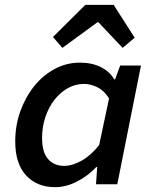

<svg xmlns="http://www.w3.org/2000/svg" viewBox="-20 -762 640 794"><path d="M208 12Q133 12 88 -36.5Q43 -85 43 -177Q43 -244 64.5 -303Q86 -362 122.5 -407Q159 -452 207.5 -477.5Q256 -503 310 -503Q360 -503 397 -484.5Q434 -466 452 -434H456L477 -491H563L465 0H377L382 -71H378Q342 -33 297 -10.5Q252 12 208 12ZM245 -76Q279 -76 317.5 -97.5Q356 -119 390 -162L431 -355Q411 -387 383 -401Q355 -415 327 -415Q292 -415 260.5 -397.5Q229 -380 205 -349Q181 -318 167.5 -277.5Q154 -237 154 -192Q154 -132 179 -104Q204 -76 245 -76ZM238 -564 199 -609 333 -742H450L537 -606L487 -564L387 -670H383Z"/></svg>

Font: Source Code Pro SemiBold
Style: Italic
Weight: 600
Italic angle: -11°
Monospace: yes
Designer: Paul D. Hunt, Teo Tuominen
Foundry: Adobe Systems Incorporated
Version: Version 1.016;hotconv 1.0.116;makeotfexe 2.5.65601